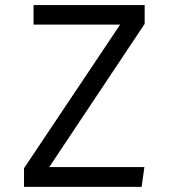

<svg xmlns="http://www.w3.org/2000/svg" viewBox="-20 -726 655 746"><path d="M542.1 -633.3 171.3 -76.9H541L530.3 0H73.3V-72.3L446.7 -630.3H110.3V-706.2H542.1Z"/></svg>

Font: Fira Code
Style: Regular
Weight: 400
Designer: Carrois Corporate, Edenspiekermann AG, Nikita Prokopov
Foundry: Carrois Corporate, Edenspiekermann AG, Nikita Prokopov
Version: Version 5.002